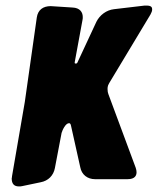

<svg xmlns="http://www.w3.org/2000/svg" viewBox="-20 -673 566 689"><path d="M126 -19C153 -24 172 -43 177 -70L201 -196C204 -206 215 -231 228 -231C231 -231 234 -228 235 -221L268 -73C273 -46 294 -30 321 -30H438C465 -30 470 -44 470 -55C470 -60 469 -65 467 -71L369 -335C367 -340 366 -346 366 -352C366 -355 365 -364 372 -375L520 -621C524 -628 526 -634 526 -639C526 -645 525 -653 506 -653C504 -653 502 -653 499 -653L389 -640C362 -637 338 -619 326 -595L258 -449C257 -446 255 -445 252 -445C248 -445 248 -446 248 -449L276 -601C277 -605 277 -608 277 -612C277 -629 267 -645 240 -646L162 -651C135 -651 116 -638 112 -610L69 -307L23 -40C23 -39 23 -39 23 -38L22 -33C22 -15 29 -4 48 -4C51 -4 55 -4 59 -5Z"/></svg>

Font: Bangerz
Style: Bold
Weight: 700
Designer: vernon adams
Foundry: Vernon Adams
Version: Version 2.10;December 28, 2023;FontCreator 13.0.0.2683 64-bi